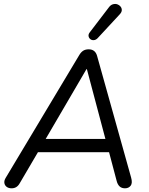

<svg xmlns="http://www.w3.org/2000/svg" viewBox="-20 -967 769 993"><path d="M39.8 6.9Q24.8 6.9 14.8 -0.4Q4.8 -7.7 2.7 -19.9Q0.5 -32.1 9.2 -46.7L390.6 -683.3Q399.8 -698.4 411.2 -705.2Q422.7 -711.9 438.6 -711.9Q472.1 -711.9 481.8 -679L658 -49.2Q666.3 -20.3 655.9 -6.7Q645.5 6.9 626.6 6.9Q609.2 6.9 598.7 -2.8Q588.1 -12.6 583.3 -31.5L539.4 -197.4L570.9 -180H145.3L185.7 -196L82.1 -19.4Q74.8 -6.2 64.3 0.4Q53.9 6.9 39.8 6.9ZM429.3 -609.5H427.3L208.2 -234.6L185.7 -248.6H552.4L529.1 -233.6ZM598.9 -892.5 484.8 -769.4Q475.5 -760.1 465.2 -759.4Q455 -758.6 447.4 -764.4Q439.9 -770.3 438.1 -779.8Q436.4 -789.3 443.8 -799.1L543.1 -929.1Q552.4 -941.8 564.4 -945Q576.3 -948.2 586.6 -944.8Q596.9 -941.3 603.5 -933.1Q610.1 -924.8 609.9 -914.3Q609.6 -903.8 598.9 -892.5Z"/></svg>

Font: Nunito Variable Extra Light
Style: Italic
Weight: 200
Italic angle: -9°
Designer: Vernon Adams
Foundry: Vernon Adams
Version: Version 3.602